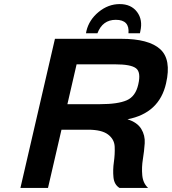

<svg xmlns="http://www.w3.org/2000/svg" viewBox="-20 -920 842 940"><path d="M249 -730H574Q708 -730 764 -679.5Q820 -629 793 -512Q760 -366 604 -336Q652 -321 671.5 -289Q691 -257 688.5 -218.5Q686 -180 679.5 -140.5Q673 -101 676.5 -62Q680 -23 705 0H565Q539 -16 535.5 -52Q532 -88 537.5 -126.5Q543 -165 541.5 -201.5Q540 -238 509 -261.5Q478 -285 411 -285H281L215 0H80ZM355 -605 310 -410H470Q557 -410 600.5 -429Q644 -448 657 -507Q671 -567 645.5 -586Q620 -605 545 -605ZM667 -767 665 -757H609Q615 -823 547 -823Q482 -823 457 -757H401L403 -768Q416 -823 463 -861.5Q510 -900 566 -900Q622 -900 651 -861.5Q680 -823 667 -767Z"/></svg>

Font: Miedinger
Style: Bold-Italic
Weight: 700
Italic angle: -13°
Version: Version 001.000